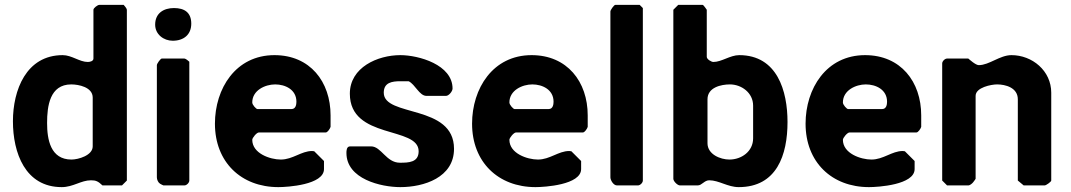

<svg xmlns="http://www.w3.org/2000/svg" viewBox="-20 -760 4389 787"><path d="M487 -740H387C380 -740 363 -727 363 -720V-520C363 -509 348 -506 340 -506C306 -506 274 -534 237 -534C87 -534 33 -390 33 -263C33 -134 83 7 233 7C280 7 312 -21 353 -21C373 -21 382 -17 400 0H480L500 -20V-720C500 -725 490 -737 487 -740ZM173 -256C173 -325 184 -414 272 -414C302 -414 360 -403 360 -360V-160C360 -123 301 -106 273 -106C187 -106 173 -188 173 -256Z M736 -520H643C638 -520 623 -499 623 -493V-33C623 -24 628 -12 636 -7C639 -5 649 0 650 0H736C745 0 756 -11 756 -20V-507C753 -510 741 -520 736 -520ZM616 -659C616 -619 651 -593 688 -593C733 -593 764 -618 764 -663C764 -709 736 -727 693 -727C651 -727 616 -706 616 -659Z M861 -253C861 -96 968 7 1121 7C1157 7 1308 -2 1308 -67V-100L1268 -140C1268 -140 1261 -141 1259 -141C1215 -141 1180 -106 1131 -106C1087 -106 1014 -131 1014 -187C1014 -195 1032 -217 1041 -217H1315C1323 -217 1333 -233 1335 -240V-287C1335 -425 1251 -534 1105 -534C946 -534 861 -397 861 -253ZM1014 -340C1014 -390 1067 -414 1108 -414C1149 -414 1195 -393 1195 -343C1195 -331 1192 -313 1175 -313H1035C1030 -313 1014 -330 1014 -340Z M1400 -133C1400 -26 1542 7 1621 7C1717 7 1841 -32 1841 -150C1841 -334 1553 -279 1553 -380C1553 -422 1587 -427 1621 -427H1655C1682 -414 1699 -367 1728 -367H1808C1820 -367 1835 -386 1835 -397C1835 -495 1696 -534 1621 -534C1528 -534 1414 -484 1414 -376C1414 -187 1696 -244 1696 -140C1696 -94 1655 -93 1619 -93C1563 -93 1543 -160 1501 -160H1415C1400 -160 1400 -141 1400 -133Z M1915 -253C1915 -96 2022 7 2175 7C2211 7 2362 -2 2362 -67V-100L2322 -140C2322 -140 2315 -141 2313 -141C2269 -141 2234 -106 2185 -106C2141 -106 2068 -131 2068 -187C2068 -195 2086 -217 2095 -217H2369C2377 -217 2387 -233 2389 -240V-287C2389 -425 2305 -534 2159 -534C2000 -534 1915 -397 1915 -253ZM2068 -340C2068 -390 2121 -414 2162 -414C2203 -414 2249 -393 2249 -343C2249 -331 2246 -313 2229 -313H2089C2084 -313 2068 -330 2068 -340Z M2602 -740H2502C2497 -740 2482 -719 2482 -713V-33C2482 -22 2494 0 2509 0H2595C2604 0 2615 -11 2615 -20V-727Z M2860 -740H2760L2740 -720V-27C2740 -17 2757 0 2767 0H2840C2857 0 2867 -21 2887 -21C2927 -21 2963 7 3008 7C3164 7 3208 -125 3208 -260C3208 -387 3166 -534 3010 -534C2973 -534 2938 -506 2904 -506C2896 -506 2877 -517 2877 -527V-720C2876 -721 2864 -740 2860 -740ZM2972 -414C3019 -414 3067 -380 3067 -327V-193C3067 -139 3019 -106 2970 -106C2933 -106 2880 -127 2880 -173V-353C2880 -402 2936 -414 2972 -414Z M3282 -253C3282 -96 3389 7 3542 7C3578 7 3729 -2 3729 -67V-100L3689 -140C3689 -140 3682 -141 3680 -141C3636 -141 3601 -106 3552 -106C3508 -106 3435 -131 3435 -187C3435 -195 3453 -217 3462 -217H3736C3744 -217 3754 -233 3756 -240V-287C3756 -425 3672 -534 3526 -534C3367 -534 3282 -397 3282 -253ZM3435 -340C3435 -390 3488 -414 3529 -414C3570 -414 3616 -393 3616 -343C3616 -331 3613 -313 3596 -313H3456C3451 -313 3435 -330 3435 -340Z M3842 -20 3862 0H3949C3956 0 3965 -8 3969 -13C3972 -17 3979 -26 3979 -27V-367C3979 -402 4044 -414 4067 -414C4101 -414 4152 -401 4152 -353V-20L4176 0H4262C4268 0 4289 -15 4289 -20V-380C4289 -470 4211 -534 4126 -534C4078 -534 4035 -493 3992 -493C3979 -493 3954 -516 3949 -520H3862C3853 -520 3842 -509 3842 -500Z"/></svg>

Font: Asimov Print
Style: C
Weight: 500
Designer: Google
Version: Version 2.000980: 2014